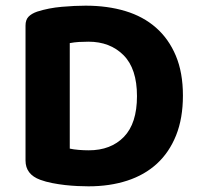

<svg xmlns="http://www.w3.org/2000/svg" viewBox="-20 -642 703 677"><path d="M463 -303Q463 -400 415.5 -447.5Q368 -495 292 -495Q274 -495 258 -494Q242 -493 226 -490V-118Q239 -115 257.5 -113.5Q276 -112 293 -112Q371 -112 417 -159.5Q463 -207 463 -303ZM625 -305Q625 -225 601 -165Q577 -105 533.5 -65Q490 -25 428.5 -5Q367 15 292 15Q275 15 253.5 14Q232 13 209.5 10.5Q187 8 164 3.5Q141 -1 122 -8Q70 -27 70 -76V-552Q70 -572 80.5 -583Q91 -594 111 -601Q152 -614 198 -618Q244 -622 282 -622Q359 -622 422 -603Q485 -584 530 -544.5Q575 -505 600 -445.5Q625 -386 625 -305Z"/></svg>

Font: Baloo Chettan 2
Style: Bold
Weight: 700
Designer: Maithili Shingre, Unnati Kotecha and Ek Type
Foundry: Ek Type
Version: Version 1.640;hotconv 1.0.111;makeotfexe 2.5.65597; ttfautoh